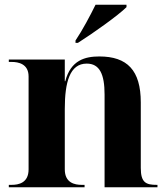

<svg xmlns="http://www.w3.org/2000/svg" viewBox="-20 -786 707 806"><path d="M297 -616V-606H307C370 -646 476 -721 511 -756V-766H381C359 -721 326 -659 297 -616ZM17 0H335V-10H323C294 -10 252 -18 252 -75V-329C252 -441 273 -519 344 -519C398 -519 419 -475 419 -389V0H641V-10H638C593 -10 571 -19 571 -81V-356C571 -491 514 -549 397 -549C338 -549 277 -534 254 -445H252V-536H17V-526H29C57 -526 100 -518 100 -465V-75C100 -18 58 -10 29 -10H17Z"/></svg>

Font: Noto Serif Display
Style: Bold
Weight: 700
Designer: Monotype Design Team
Foundry: Monotype Imaging Inc.
Version: Version 2.009